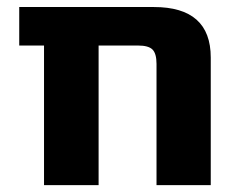

<svg xmlns="http://www.w3.org/2000/svg" viewBox="-20 -540 695 560"><path d="M36.1 -407.2V-519.5H428.7Q594.7 -519.5 594.7 -372.1V0H436.5V-353.5Q436.5 -383.8 424.8 -395.5Q413.1 -407.2 382.8 -407.2H267.6V0H108.4V-407.2Z"/></svg>

Font: GenEi M Gothic v2 Heavy
Style: Regular
Weight: 800
Version: Version 2.0